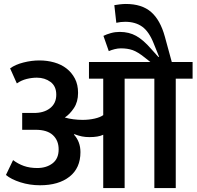

<svg xmlns="http://www.w3.org/2000/svg" viewBox="-20 -949 992 969"><path d="M31 -604Q57 -623 98 -633.5Q139 -644 179 -644Q218 -644 253.5 -634Q289 -624 315.5 -603.5Q342 -583 358 -552.5Q374 -522 374 -480Q374 -435 353 -403.5Q332 -372 307 -356Q327 -350 350.5 -347Q374 -344 397 -344Q429 -344 457.5 -350.5Q486 -357 501 -368V-552H429V-636H739L710 -659Q675 -687 649.5 -696Q624 -705 590 -705Q575 -705 559 -701Q543 -697 529 -691L502 -768Q518 -776 539.5 -782Q561 -788 584 -788Q631 -788 667 -768Q703 -748 742 -703L779 -662H783L756 -729Q732 -790 697.5 -814.5Q663 -839 612 -839Q589 -839 567 -834L557 -923Q567 -925 584.5 -927Q602 -929 615 -929Q696 -929 742.5 -888.5Q789 -848 812 -764L847 -636H952V-552H867V0H759V-552H609V0H501V-269Q477 -257 431 -257Q411 -257 393.5 -260.5Q376 -264 355 -272L353 -270Q386 -234 386 -181Q386 -101 331 -57.5Q276 -14 182 -14Q130 -14 83 -29Q36 -44 10 -66L46 -141Q71 -122 100.5 -111.5Q130 -101 168 -101Q214 -101 245 -124.5Q276 -148 276 -195Q276 -240 247 -267Q218 -294 160 -294H92V-379H149Q200 -378 232 -402.5Q264 -427 264 -471Q264 -514 235 -535.5Q206 -557 166 -557Q141 -557 114.5 -550.5Q88 -544 65 -528Z"/></svg>

Font: Mukta SemiBold
Style: Regular
Weight: 600
Designer: Girish Dalvi and Yashodeep Gholap
Foundry: Ek Type
Version: Version 2.538;PS 1.002;hotconv 16.6.51;makeotf.lib2.5.65220;